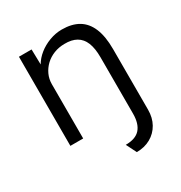

<svg xmlns="http://www.w3.org/2000/svg" viewBox="-171 -655 918 974"><g transform="rotate(-30 288.0 -168.5)"><path d="M319 136Q377 136 403.5 106Q430 76 430 17V-313Q430 -365 416.5 -398.5Q403 -432 375 -448Q347 -464 306 -463Q272 -463 243 -451.5Q214 -440 193 -420Q172 -400 160 -374Q148 -348 148 -318V0H73V-522H147L149 -433Q165 -461 193 -483.5Q221 -506 257 -519.5Q293 -533 330 -533Q388 -533 427 -510Q466 -487 486 -439Q506 -391 506 -317V38Q506 85 486 120.5Q466 156 430.5 176Q395 196 349 196Z"/></g></svg>

Font: Mach Light
Style: Regular
Weight: 300
Version: Version 1.002